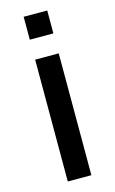

<svg xmlns="http://www.w3.org/2000/svg" viewBox="-114 -776 493 822"><g transform="rotate(-15 132.0 -365.0)"><path d="M80 -628.5V-730H184.5V-628.5ZM80 0V-540H184.5V0Z"/></g></svg>

Font: Vela Sans SemBd
Style: Regular
Weight: 600
Designer: Principal design: Mikhail Sharanda - project Manrope.
Design modification: Ravid Balaliev
Foundry: Mikhail Sharanda
Version: Version 1.001